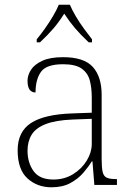

<svg xmlns="http://www.w3.org/2000/svg" viewBox="-20 -786 567 816"><path d="M199 10Q138 10 96.5 -28Q55 -66 55 -147Q55 -226 111.5 -263Q168 -300 287 -304L370 -307V-371Q370 -413 361.5 -444.5Q353 -476 327 -494.5Q301 -513 248 -513Q177 -513 154 -480.5Q131 -448 131 -393Q97 -393 97 -443Q97 -466 111.5 -489Q126 -512 159.5 -527.5Q193 -543 248 -543Q337 -543 374.5 -501.5Q412 -460 412 -383V-111Q412 -75 416 -56.5Q420 -38 432.5 -31.5Q445 -25 471 -25H477V0H381L373 -100H370Q356 -77 334 -51.5Q312 -26 279 -8Q246 10 199 10ZM207 -23Q254 -23 291 -46Q328 -69 349 -104Q370 -139 370 -174V-281L289 -278Q216 -275 174 -258.5Q132 -242 114.5 -213.5Q97 -185 97 -145Q97 -95 122.5 -59Q148 -23 207 -23ZM136 -619Q152 -638 170.5 -664Q189 -690 205 -717Q221 -744 230 -766H277Q286 -744 302 -717Q318 -690 337 -664Q356 -638 371 -619V-606H357Q322 -639 299 -666Q276 -693 253 -728Q231 -693 208 -666Q185 -639 150 -606H136Z"/></svg>

Font: Noto Serif Tamil ExtraLight
Style: Regular
Weight: 200
Designer: Indian Type Foundry, Tom Grace, and the Monotype Design Team
Foundry: Monotype Imaging Inc.
Version: Version 2.004; ttfautohint (v1.8.4.7-5d5b)